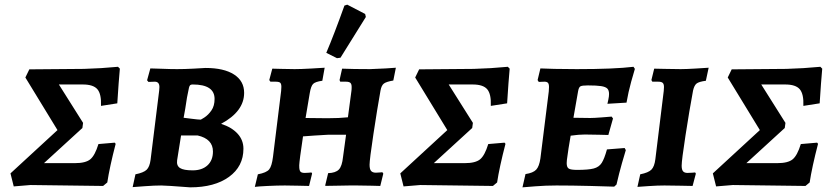

<svg xmlns="http://www.w3.org/2000/svg" viewBox="-20 -797 3597 825"><path d="M441 -13 423 2 111 -2 39 4 25 -52 227 -238 89 -464 106 -499 341 -501Q414 -503 487 -510L495 -502Q490 -448 484 -353L414 -342Q416 -393 398.5 -413.5Q381 -434 336 -434H233L337 -269L334 -247L169 -96H302Q348 -96 368 -112.5Q388 -129 403 -178L473 -184L477 -179Q451 -79 441 -13Z M550 7 562 -48Q597 -55 610 -67.5Q623 -80 627 -110L664 -408Q665 -414 665 -423Q665 -446 645 -446L618 -445L612 -452L626 -503Q640 -503 676 -501.5Q712 -500 741 -500Q772 -500 810 -502Q848 -504 863 -505Q942 -505 985.5 -477Q1029 -449 1029 -398Q1029 -318 930 -265Q976 -250 1001 -222.5Q1026 -195 1026 -158Q1026 -82 964 -37Q902 8 797 8Q693 0 673 0Q644 0 603.5 3Q563 6 550 7ZM841 -283Q841 -281 858 -292Q875 -303 888.5 -322.5Q902 -342 902 -372Q902 -434 808 -434Q800 -434 797 -431Q794 -428 792 -420Q783 -381 776 -330L769 -291Q778 -290 805 -286.5Q832 -283 841 -283ZM741 -108Q738 -85 753.5 -75Q769 -65 808 -65Q848 -65 871.5 -86.5Q895 -108 895 -146Q895 -200 829 -215H758Z M1568 -89Q1568 -70 1574.5 -62.5Q1581 -55 1595 -55Q1605 -55 1613 -56Q1621 -57 1623 -57L1627 -51L1614 2Q1605 2 1577.5 1Q1550 0 1515 0H1481Q1445 0 1425 1Q1410 1 1393.5 1.5Q1377 2 1377 1L1390 -53Q1422 -54 1436 -68.5Q1450 -83 1454 -123L1467 -218H1389Q1364 -217 1330 -214.5Q1296 -212 1282 -211L1270 -127Q1269 -119 1267 -102Q1265 -85 1266 -76Q1267 -63 1272 -58.5Q1277 -54 1290 -54Q1301 -54 1308.5 -55Q1316 -56 1318 -56Q1319 -55 1320 -53.5Q1321 -52 1321 -51L1308 2Q1296 2 1264.5 1Q1233 0 1204 0Q1172 0 1130.5 2Q1089 4 1075 6L1088 -48Q1125 -55 1136.5 -69Q1148 -83 1153 -123L1188 -406Q1189 -413 1189 -424Q1189 -437 1184 -441.5Q1179 -446 1164 -446H1142L1137 -453L1150 -502Q1160 -502 1188.5 -501Q1217 -500 1246 -500Q1272 -500 1316.5 -502.5Q1361 -505 1375 -506L1365 -450Q1335 -446 1325.5 -436.5Q1316 -427 1311 -397L1293 -290L1387 -289Q1438 -289 1475 -293L1490 -406Q1491 -412 1491 -423Q1491 -436 1485.5 -441Q1480 -446 1466 -446H1442L1439 -453L1450 -502Q1466 -501 1503.5 -500.5Q1541 -500 1570 -500Q1605 -501 1637.5 -503Q1670 -505 1681 -506L1670 -451Q1640 -446 1629.5 -438Q1619 -430 1615 -408Q1601 -330 1584.5 -220.5Q1568 -111 1568 -89ZM1443 -549 1428 -547 1382 -570Q1416 -650 1460 -773L1472 -777L1549 -737L1552 -724Z M2116 -13 2098 2 1786 -2 1714 4 1700 -52 1902 -238 1764 -464 1781 -499 2016 -501Q2089 -503 2162 -510L2170 -502Q2165 -448 2159 -353L2089 -342Q2091 -393 2073.5 -413.5Q2056 -434 2011 -434H1908L2012 -269L2009 -247L1844 -96H1977Q2023 -96 2043 -112.5Q2063 -129 2078 -178L2148 -184L2152 -179Q2126 -79 2116 -13Z M2460 -67Q2508 -67 2531 -73Q2554 -79 2565.5 -97Q2577 -115 2588 -155L2664 -161L2669 -152Q2665 -140 2652.5 -96Q2640 -52 2629 -4L2619 5Q2595 4 2515.5 2Q2436 0 2371 0Q2325 0 2281 3.5Q2237 7 2225 8L2238 -49Q2271 -54 2284 -68Q2297 -82 2302 -116L2338 -404Q2339 -412 2339 -423Q2339 -436 2334.5 -441Q2330 -446 2319 -446L2295 -445L2290 -453L2302 -503Q2318 -502 2362.5 -501Q2407 -500 2458 -500Q2620 -500 2702 -510L2708 -501Q2704 -489 2692 -445.5Q2680 -402 2672 -356L2590 -351Q2591 -355 2594 -369Q2597 -383 2597 -393Q2597 -409 2589.5 -416.5Q2582 -424 2563 -427Q2544 -430 2506 -430Q2481 -430 2474 -426Q2467 -422 2464 -405L2444 -291L2516 -290Q2532 -290 2564.5 -292.5Q2597 -295 2608 -296L2614 -288L2594 -217Q2584 -217 2554.5 -218Q2525 -219 2493 -219Q2467 -219 2432 -214L2423 -160Q2422 -150 2418.5 -128.5Q2415 -107 2415 -96Q2415 -78 2424 -72.5Q2433 -67 2460 -67Z M2909 -85Q2909 -68 2915 -61Q2921 -54 2934 -54Q2947 -54 2955.5 -55Q2964 -56 2967 -56L2970 -51L2956 2Q2942 2 2905.5 1Q2869 0 2835 0Q2806 0 2768.5 2.5Q2731 5 2719 6L2731 -48Q2766 -55 2779 -68Q2792 -81 2796 -113L2832 -406Q2833 -413 2833 -423Q2833 -436 2827.5 -441Q2822 -446 2808 -446H2783Q2781 -449 2779 -453L2791 -502Q2819 -502 2837 -501L2905 -500Q2928 -500 2969.5 -502.5Q3011 -505 3025 -506L3013 -450Q2983 -446 2973 -438Q2963 -430 2958 -408Q2942 -322 2925.5 -215Q2909 -108 2909 -85Z M3459 -13 3441 2 3129 -2 3057 4 3043 -52 3245 -238 3107 -464 3124 -499 3359 -501Q3432 -503 3505 -510L3513 -502Q3508 -448 3502 -353L3432 -342Q3434 -393 3416.5 -413.5Q3399 -434 3354 -434H3251L3355 -269L3352 -247L3187 -96H3320Q3366 -96 3386 -112.5Q3406 -129 3421 -178L3491 -184L3495 -179Q3469 -79 3459 -13Z"/></svg>

Font: Alegreya SC
Style: Bold Italic
Weight: 700
Italic angle: -7°
Designer: Juan Pablo del Peral
Foundry: Huerta Tipografica
Version: Version 2.007; ttfautohint (v1.6)